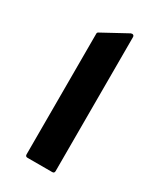

<svg xmlns="http://www.w3.org/2000/svg" viewBox="-138 -556 507 607"><g transform="rotate(30 115.5 -252.5)"><path d="M167 -8Q167 0 159 0H69Q61 0 61 -8V-449Q61 -453 65 -455L155 -504Q160 -506 163.5 -504Q167 -502 167 -497Z"/></g></svg>

Font: RonaldsonGothic
Style: Regular
Weight: 400
Designer: Mr. Robertson for MacKellar, Smiths & Jordan Co. Philadelphia
Foundry: CAT-Fonts Peter Wiegel
Version: Version 1.000